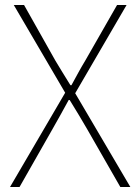

<svg xmlns="http://www.w3.org/2000/svg" viewBox="-20 -746 559 766"><path d="M20 0H58L190 -232C210 -267 230 -303 254 -347H258C285 -303 307 -267 327 -232L460 0H500L280 -374L485 -726H447L320 -504C300 -471 287 -446 265 -406H261C236 -446 221 -471 201 -504L76 -726H35L240 -376Z"/></svg>

Font: Harano Aji Gothic KR ExtraLight
Style: Regular
Weight: 250
Foundry: Masamichi Hosoda
Version: HaranoAjiGothicKR-ExtraLight version 20220220;ttx 4.29.1